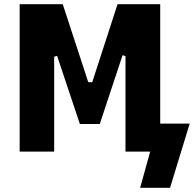

<svg xmlns="http://www.w3.org/2000/svg" viewBox="-20 -725 927 918"><path d="M650 173 698 0H580V-457L566 -461L457 -132H362L253 -458L239 -454V0H74V-705H280L402 -332H421L542 -705H746V-134H887L793 173Z"/></svg>

Font: Nunito Sans 7pt Condensed Black
Style: Regular
Weight: 900
Width: 3
Designer: Vernon Adams
Foundry: Vernon Adams
Version: Version 3.101;gftools[0.9.27]